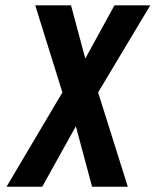

<svg xmlns="http://www.w3.org/2000/svg" viewBox="-20 -708 590 728"><path d="M249.3 -687.7H113.6L216.6 -357.6L4.7 0H140.1L267.6 -229.3L329.1 0H464.6L352 -357.6L549.7 -687.7H414L303.4 -485.9Z"/></svg>

Font: Secuela ExtLt
Style: Italic
Weight: 200
Italic angle: -8°
Designer: Fernando Haro
Foundry: deFharo
Version: Version 1.704